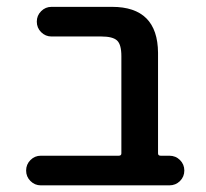

<svg xmlns="http://www.w3.org/2000/svg" viewBox="-20 -565 603 563"><path d="M335.9 -400.4Q335.9 -434.6 323.2 -446.3Q310.5 -458 277.3 -458H130.9Q113.3 -458 100.6 -470.7Q87.9 -483.4 87.9 -501.5Q87.9 -519.5 100.6 -532.2Q113.3 -544.9 130.9 -544.9H308.6Q442.4 -544.9 443.4 -410.2V-115.2Q443.4 -108.4 451.2 -108.4H476.6Q495.1 -108.4 507.8 -95.7Q520.5 -83 520.5 -64.9Q520.5 -46.9 507.8 -34.2Q495.1 -21.5 476.6 -21.5H99.6Q82 -21.5 69.3 -34.2Q56.6 -46.9 56.6 -64.9Q56.6 -83 69.3 -95.7Q82 -108.4 99.6 -108.4H328.1Q335.9 -108.4 335.9 -115.2Z"/></svg>

Font: Gen Jyuu Gothic Medium
Style: Regular
Weight: 500
Designer: [Source Han Sans]
Ryoko NISHIZUKA  (kana & ideographs); Paul D. Hunt (Latin, Greek & Cyrillic); Wenlong ZHANG  (bopomofo
Version: Version 1.002.20150607